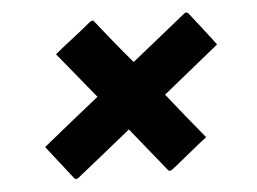

<svg xmlns="http://www.w3.org/2000/svg" viewBox="-38 -553 677 506"><g transform="rotate(-5 300.0 -300.0)"><path d="M70 -185Q107 -215 144 -245Q181 -275 219 -305Q194 -335 169.5 -365.5Q145 -396 120 -426Q140 -443 165.5 -462.5Q191 -482 216 -503Q221 -506 223 -506Q227 -506 228 -503Q251 -474 274.5 -445Q298 -416 322 -388Q357 -416 393 -445Q429 -474 465 -503Q468 -506 471 -506Q474 -506 477 -503Q494 -481 511 -459.5Q528 -438 545 -415Q508 -385 471 -355Q434 -325 397 -295Q421 -265 445.5 -234.5Q470 -204 495 -174Q474 -158 448 -136.5Q422 -115 399 -97Q395 -94 392 -94Q389 -94 387 -97Q364 -126 340.5 -154.5Q317 -183 294 -212Q258 -183 222 -154Q186 -125 151 -97Q147 -94 144 -94Q141 -94 139 -97Q122 -119 104.5 -141Q87 -163 70 -185Z"/></g></svg>

Font: Recursive Mn Lnr St SmB
Style: Italic
Weight: 600
Italic angle: -15°
Monospace: yes
Version: Version 1.079;hotconv 1.0.112;makeotfexe 2.5.65598; ttfautoh